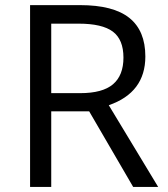

<svg xmlns="http://www.w3.org/2000/svg" viewBox="-20 -734 658 754"><path d="M181.2 -296.9V0H98.1V-713.9H293.9Q425.3 -713.9 488 -663.6Q550.8 -613.3 550.8 -512.2Q550.8 -370.6 407.2 -320.8L601.1 0H502.9L330.1 -296.9ZM181.2 -368.2H294.9Q382.8 -368.2 423.8 -403.1Q464.8 -438 464.8 -507.8Q464.8 -578.6 423.1 -609.9Q381.3 -641.1 289.1 -641.1H181.2Z"/></svg>

Font: CAA NEO Sans
Style: Regular
Weight: 400
Version: Version 1.10